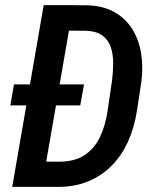

<svg xmlns="http://www.w3.org/2000/svg" viewBox="-20 -731 605 751"><path d="M204.1 0H77.1L95.7 -99.1L209 -98.6Q271.5 -98.1 310.8 -124.3Q350.1 -150.4 371.3 -195.6Q392.6 -240.7 400.9 -297.9L418 -414.1Q422.4 -448.7 422.6 -482.9Q422.9 -517.1 413.6 -545.7Q404.3 -574.2 380.9 -591.8Q357.4 -609.4 314.5 -610.8L180.7 -611.3L198.2 -710.9L318.8 -710.4Q382.3 -709 426.8 -684.1Q471.2 -659.2 497.1 -617.7Q522.9 -576.2 531.7 -523.4Q540.5 -470.7 533.2 -412.6L515.6 -297.9Q505.9 -233.9 481.7 -179.4Q457.5 -125 418.5 -84.7Q379.4 -44.4 325.9 -22Q272.5 0.5 204.1 0ZM267.1 -710.9 143.6 0H27.8L150.9 -710.9ZM308.6 -400.9 293.9 -318.8H20.5L34.7 -400.9Z"/></svg>

Font: Roboto Condensed Medium
Style: Italic
Weight: 500
Italic angle: -12°
Designer: Christian Robertson
Foundry: Google
Version: Version 3.0; 2020